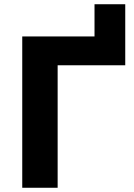

<svg xmlns="http://www.w3.org/2000/svg" viewBox="-20 -886 630 906"><path d="M571 -578H252V0H85V-714H426V-866H571Z"/></svg>

Font: Noto Sans UI ExtraBold
Style: Regular
Weight: 800
Designer: Monotype Design Team
Foundry: Monotype Imaging Inc.
Version: Version 1.001